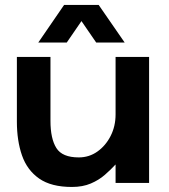

<svg xmlns="http://www.w3.org/2000/svg" viewBox="-20 -726 669 762"><path d="M180.3 -500V-246.3Q180.3 -175.7 203.7 -138.5Q227 -101.3 292.7 -101.3Q333.7 -101.3 366.5 -124.5Q399.3 -147.7 419 -186.3Q438.7 -225 438.7 -272V-500H571.7V0H438.7V-73.3Q419.7 -52.7 396 -32Q372.3 -11.3 340.3 2.3Q308.3 16 265.3 16Q183.3 16 135.5 -17.3Q87.7 -50.7 67.3 -109.2Q47 -167.7 47 -243.3V-500ZM371.7 -706.3 474.7 -557.3H361.7L303.3 -642.3L245 -557.3H132L234.3 -706.3Z"/></svg>

Font: Nata Sans
Style: Regular
Weight: 400
Designer: Daniel Uzquiano Cruz
Version: Version 1.001